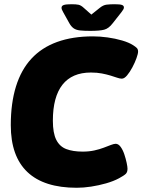

<svg xmlns="http://www.w3.org/2000/svg" viewBox="-20 -880 673 908"><path d="M343 8Q188 8 109.5 -66.5Q31 -141 31 -288Q31 -392 55.5 -471Q80 -550 128.5 -602.5Q177 -655 250 -681.5Q323 -708 419 -708Q453 -708 489 -703Q525 -698 557.5 -688.5Q590 -679 610 -666Q621 -659 627 -653Q633 -647 633 -636Q633 -626 625.5 -605Q618 -584 606 -561.5Q594 -539 581 -523.5Q568 -508 556 -508Q547 -508 534 -512.5Q521 -517 503 -522.5Q485 -528 462 -532.5Q439 -537 410 -537Q365 -537 331.5 -522.5Q298 -508 275.5 -479.5Q253 -451 241.5 -408.5Q230 -366 230 -309Q230 -251 246 -219Q262 -187 293.5 -175Q325 -163 371 -163Q401 -163 426 -168.5Q451 -174 470.5 -181.5Q490 -189 504.5 -194.5Q519 -200 527 -200Q540 -200 550.5 -185.5Q561 -171 568 -150Q575 -129 579 -110Q583 -91 583 -82Q583 -66 575 -58Q567 -50 543 -37Q517 -23 482 -13Q447 -3 411 2.5Q375 8 343 8ZM522 -860Q548 -860 557 -856.5Q566 -853 566 -845Q566 -840 563 -835Q560 -830 554 -822L513 -770Q494 -745 472.5 -739.5Q451 -734 407 -734Q378 -734 359 -736Q340 -738 328.5 -746Q317 -754 308 -770L279 -822Q275 -829 273 -834Q271 -839 271 -843Q271 -853 282 -856.5Q293 -860 318 -860Q340 -860 351.5 -857.5Q363 -855 376 -843L412 -811L452 -843Q468 -856 484 -858Q500 -860 522 -860Z"/></svg>

Font: Asap Black
Style: Italic
Weight: 900
Italic angle: -6°
Designer: Pablo Cosgaya
Foundry: Omnibus-Type
Version: Version 3.001